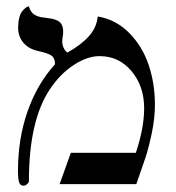

<svg xmlns="http://www.w3.org/2000/svg" viewBox="-20 -585 560 610"><path d="M290.5 -532.7Q348.6 -522.9 390.6 -480.2Q432.6 -437.5 452.4 -378.4Q472.2 -319.3 472.2 -252Q472.2 -208.5 461.7 -159.4Q451.2 -110.4 441.9 -83.5L413.1 0H169.4L205.1 -99.6H411.6Q438 -178.7 438 -241.2Q438 -311 397.9 -358.9Q357.9 -406.7 296.4 -406.7Q257.3 -406.7 214.1 -378.4Q170.9 -350.1 138.7 -301.8Q71.8 -202.1 71.8 -8.8Q71.8 -4.9 66.2 0Q60.5 4.9 54.2 4.9Q43.9 4.9 40.5 -6.6Q37.1 -18.1 37.1 -42.5Q37.1 -144 67.6 -231.2Q98.1 -318.4 154.8 -380.9Q154.8 -399.9 144 -408Q133.3 -416 99.6 -423.3Q69.8 -430.2 53.7 -450Q37.6 -469.7 37.6 -496.6Q37.6 -514.2 41 -527.8Q44.4 -541.5 49.6 -548.1Q54.7 -554.7 59.8 -558.8Q64.9 -563 68.4 -564L71.8 -564.9Q74.7 -553.7 80.6 -546.4Q86.4 -539.1 95 -535.4Q103.5 -531.7 109.9 -530.5Q116.2 -529.3 126 -528.3Q138.2 -526.9 145.5 -525.4Q152.8 -523.9 162.1 -519.8Q171.4 -515.6 176 -506.8Q180.7 -498 180.7 -484.9Q180.7 -476.1 179.2 -467.5Q177.7 -459 177.7 -453.1Q177.7 -442.9 182.4 -432.6Q187 -422.4 194.3 -418Q237.8 -442.4 262.5 -470Q287.1 -497.6 290.5 -532.7Z"/></svg>

Font: Libertinage
Style: f
Weight: 400
Designer: OSP
Foundry: OSP
Version: Version 1.0; 2008; OFL relea